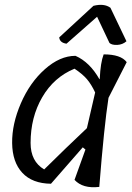

<svg xmlns="http://www.w3.org/2000/svg" viewBox="-20 -770 542 791"><path d="M321 -163 190 -13Q113 -14 72 -58Q31 -102 30 -180.5Q29 -259 66 -344.5Q103 -430 165 -485Q227 -540 291 -540Q350 -514 390 -443L391 -446Q394 -512 407 -546Q478 -546 502 -514L427 -367Q409 -251 389 0Q321 8 287 -29L332 -154ZM106 -181Q106 -105 162 -72Q253 -162 338 -242L372 -389Q356 -423 338 -444Q320 -465 287 -487Q202 -452 154 -369.5Q106 -287 106 -181ZM380 -701 254 -590Q226 -594 224 -616L365 -746Q409 -757 435 -738L501 -600Q485 -586 463 -585Q441 -584 431 -593Z"/></svg>

Font: Tillana
Style: Regular
Weight: 400
Designer: Lipi Raval (Devanagari, Latin), Jonny Pinhorn (Latin)
Foundry: Indian Type Foundry
Version: Version 2.002;PS 1.0;hotconv 1.0.79;makeotf.lib2.5.61930; tt